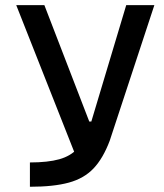

<svg xmlns="http://www.w3.org/2000/svg" viewBox="-20 -713 626 733"><path d="M94.2 0V-92.8Q162.6 -92.8 206.3 -105Q250 -117.2 277.1 -147Q304.2 -176.8 322.8 -229.5L461.9 -693.4H569.3L398.9 -175.8Q373.5 -108.4 337.2 -70.1Q300.8 -31.7 242.9 -15.9Q185.1 0 94.2 0ZM277.3 -97.7 42 -693.4H149.4L320.8 -249H337.4Z"/></svg>

Font: Cascadia Code
Style: Regular
Weight: 400
Designer: Aaron Bell
Foundry: Saja Typeworks
Version: Version 2404.023